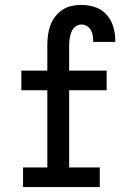

<svg xmlns="http://www.w3.org/2000/svg" viewBox="-20 -763 540 783"><path d="M74 0V-80H173V-395H67V-475H173V-578Q173 -598 175.5 -618.5Q178 -639 185 -658.5Q192 -678 204.5 -694.5Q217 -711 234 -722.5Q251 -734 271 -738.5Q291 -743 312 -743Q340 -743 367.5 -734Q395 -725 414 -704Q433 -683 441.5 -655.5Q450 -628 450 -600V-592H360V-596Q360 -608 358 -619.5Q356 -631 350 -641Q344 -651 334 -657Q324 -663 312 -663Q298 -663 287 -654Q276 -645 271 -632Q266 -619 264 -605.5Q262 -592 262 -578V-475H415V-395H262V-80H387V0Z"/></svg>

Font: Iosevka Curly Slab Medium
Style: Regular
Weight: 500
Monospace: yes
Designer: Belleve Invis
Foundry: Belleve Invis
Version: Version 22.1.2; ttfautohint (v1.8.4)